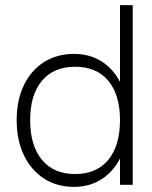

<svg xmlns="http://www.w3.org/2000/svg" viewBox="-20 -720 592 748"><path d="M497 -700V0H447.5V-700ZM480.5 -252Q480.5 -174 454 -115.5Q427.5 -57 379.8 -24.5Q332 8 268.5 8Q201.5 8 151.2 -24.5Q101 -57 73 -115.5Q45 -174 45 -252Q45 -330 73 -388Q101 -446 151.2 -478Q201.5 -510 268.5 -510Q332 -510 379.8 -478Q427.5 -446 454 -388Q480.5 -330 480.5 -252ZM97.5 -252Q97.5 -152.5 143.5 -97.2Q189.5 -42 272.5 -42Q356 -42 401.8 -97.2Q447.5 -152.5 447.5 -252Q447.5 -351 401.8 -405.5Q356 -460 272.5 -460Q189.5 -460 143.5 -405.5Q97.5 -351 97.5 -252Z"/></svg>

Font: Overused Grotesk Light
Style: Regular
Weight: 300
Designer: RandomMaerks
Version: Version 0.005